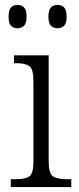

<svg xmlns="http://www.w3.org/2000/svg" viewBox="-20 -761 320 781"><path d="M24 0V-32H42Q82 -32 99 -43.5Q116 -55 116 -103V-432Q116 -480 99.5 -492Q83 -504 46 -504H37V-536H178V-105Q178 -56 195 -44Q212 -32 253 -32H270V0ZM214 -646Q198 -646 187.5 -656Q177 -666 177 -693Q177 -721 187.5 -731Q198 -741 214 -741Q230 -741 240.5 -731Q251 -721 251 -693Q251 -666 240.5 -656Q230 -646 214 -646ZM51 -646Q35 -646 25 -656Q15 -666 15 -693Q15 -721 25 -731Q35 -741 51 -741Q67 -741 77.5 -731Q88 -721 88 -693Q88 -666 77.5 -656Q67 -646 51 -646Z"/></svg>

Font: Noto Serif Hebrew SemiCondensed Light
Style: Regular
Weight: 300
Width: 4
Designer: Monotype Design Team
Foundry: Monotype Imaging Inc.
Version: Version 2.004; ttfautohint (v1.8.4.7-5d5b)